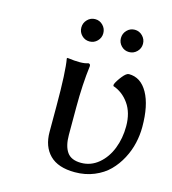

<svg xmlns="http://www.w3.org/2000/svg" viewBox="-98 -702 709 792"><g transform="rotate(15 257.0 -306.0)"><path d="M230 -251V-132.8Q230 -85.4 247.8 -59.8Q265.6 -34.2 308.1 -34.2Q349.6 -34.2 382.3 -61.5Q415 -88.9 432.1 -132.8Q449.2 -176.8 449.2 -228Q449.2 -285.6 422.6 -323.5Q396 -361.3 355 -375V-382.8Q362.3 -399.4 378.2 -419.2Q394 -439 404.8 -439Q455.6 -439 484.9 -386.7Q514.2 -334.5 514.2 -242.2Q514.2 -207.5 506.3 -173.1Q498.5 -138.7 481 -105.5Q463.4 -72.3 438.2 -46.9Q413.1 -21.5 375.5 -5.9Q337.9 9.8 293 9.8Q221.2 9.8 185.5 -26.1Q149.9 -62 149.9 -124V-233.9Q149.9 -381.3 140.1 -435.1L142.1 -438Q206.1 -429.2 231 -439Q240.2 -439 240.2 -429.2Q230 -349.1 230 -251ZM178.7 -540.8Q165 -554.7 165 -574.2Q165 -593.8 178.7 -607.9Q192.4 -622.1 211.9 -622.1Q231.4 -622.1 245.1 -607.9Q258.8 -593.8 258.8 -574.2Q258.8 -554.7 245.1 -540.8Q231.4 -526.9 211.9 -526.9Q192.4 -526.9 178.7 -540.8ZM347.7 -540.8Q334 -554.7 334 -574.2Q334 -593.8 347.7 -607.9Q361.3 -622.1 380.9 -622.1Q400.4 -622.1 414.3 -607.9Q428.2 -593.8 428.2 -574.2Q428.2 -554.7 414.3 -540.8Q400.4 -526.9 380.9 -526.9Q361.3 -526.9 347.7 -540.8Z"/></g></svg>

Font: Linear Smooth
Style: Regular
Weight: 400
Designer: Philipp H. Poll, Flanker
Foundry: Philipp H. Poll, reworked by Flanker
Version: Version 1.061 | FøM Fix